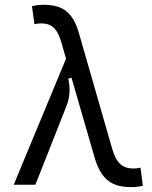

<svg xmlns="http://www.w3.org/2000/svg" viewBox="-20 -762 626 792"><path d="M521.5 9.8C539.1 9.8 551.8 8.3 569.3 3.9L559.6 -70.3C547.4 -67.9 540 -66.9 531.2 -66.9C486.3 -66.9 460 -87.9 442.9 -147.9L305.7 -625C280.3 -712.9 237.8 -742.2 159.7 -742.2C142.1 -742.2 129.4 -740.7 111.8 -736.3L122.1 -662.1C133.3 -665 141.1 -665.5 149.9 -665.5C191.4 -665.5 215.8 -646 232.4 -589.4L252.4 -520L36.6 0H126L253.9 -324.2C268.6 -360.8 270.5 -395 261.7 -437.5L274.9 -441.4L369.6 -114.3C396.5 -21 440.9 9.8 521.5 9.8Z"/></svg>

Font: Cascadia Mono PL SemiLight
Style: Regular
Weight: 350
Monospace: yes
Designer: Aaron Bell
Foundry: Saja Typeworks
Version: Version 2404.023